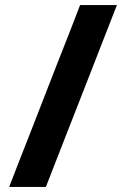

<svg xmlns="http://www.w3.org/2000/svg" viewBox="-20 -733 494 753"><path d="M16 0Q37.5 -55.5 57.8 -107.8Q78 -160 105 -228L201.5 -476Q229.5 -546.5 250.8 -601Q272 -655.5 294 -713H438.5Q423.5 -674.5 409.2 -638.2Q395 -602 379.5 -562.2Q364 -522.5 345 -473.5L249 -228Q222.5 -160 202 -107.8Q181.5 -55.5 160 0Z"/></svg>

Font: Commissioner Thin
Style: Bold
Weight: 700
Version: Version 1.001;gftools[0.9.23]